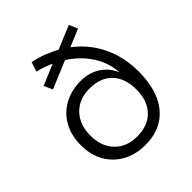

<svg xmlns="http://www.w3.org/2000/svg" viewBox="-194 -848 992 992"><g transform="rotate(-45 302.0 -351.5)"><path d="M305 8Q234 8 180.5 -21.5Q127 -51 97 -103.5Q67 -156 67 -228Q67 -298 96.5 -351Q126 -404 179 -433.5Q232 -463 302 -463Q363 -463 408.5 -433Q454 -403 475 -352Q470 -428 428 -492Q386 -556 313 -601H332L169 -533L148 -580L276 -634V-621Q254 -633 228 -642.5Q202 -652 174 -659L191 -711Q235 -702 273.5 -686.5Q312 -671 345 -652L324 -653L463 -711L483 -664L376 -619L378 -630Q433 -591 471 -538Q509 -485 528.5 -422Q548 -359 548 -286Q548 -193 519.5 -127.5Q491 -62 436.5 -27Q382 8 305 8ZM305 -53Q384 -53 429 -99.5Q474 -146 474 -228Q474 -311 429.5 -357Q385 -403 306 -403Q229 -403 183 -355Q137 -307 137 -228Q137 -148 183 -100.5Q229 -53 305 -53Z"/></g></svg>

Font: Nunito Sans 7pt Light
Style: Regular
Weight: 300
Designer: Vernon Adams
Foundry: Vernon Adams
Version: Version 3.101;gftools[0.9.27]